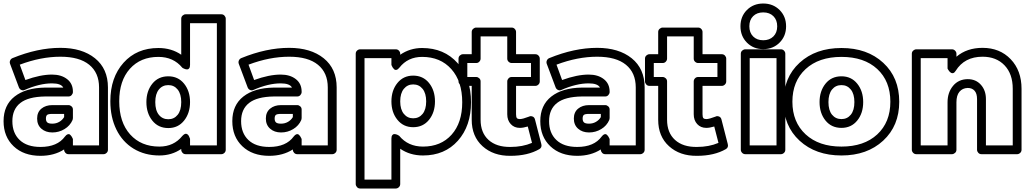

<svg xmlns="http://www.w3.org/2000/svg" viewBox="-30 -848 5803 1087"><path d="M-9.8 -162.1Q-9.8 -252.4 52.7 -301.5Q115.2 -350.6 225.1 -352.1H328.1Q315.9 -376 264.2 -376Q194.8 -376 109.9 -338.9Q101.1 -334.5 91.3 -338.4Q81.5 -342.3 77.1 -353L26.9 -486.8Q23.4 -496.6 27.6 -505.9Q31.7 -515.1 41 -519Q183.1 -577.1 312 -577.1Q434.6 -577.1 507.8 -518.1Q581.1 -459 581.1 -353V0Q581.1 10.7 573.2 17.8Q565.4 24.9 556.2 24.9H357.9Q347.2 24.9 340.1 17.1Q333 9.3 333 0V-2Q276.9 34.2 199.2 34.2Q104 34.2 47.1 -20Q-9.8 -74.2 -9.8 -162.1ZM199.2 -16.1Q294.9 -16.1 337.9 -75.2Q345.7 -85.4 353.3 -87.9Q360.8 -90.3 366 -85.9Q371.1 -81.5 375 -75.9Q378.9 -70.3 380.9 -65.4L382.8 -60.1V-24.9H530.8V-353Q530.8 -436 475.1 -481.4Q419.4 -526.9 312 -526.9Q201.2 -526.9 82 -481.9L113.8 -395Q198.7 -425.8 264.2 -425.8Q316.9 -425.8 349.9 -400.1Q382.8 -374.5 382.8 -329.1V-327.1Q382.8 -317.9 375.7 -309.8Q368.7 -301.8 357.9 -301.8H225.1Q129.9 -300.3 85 -264.9Q40 -229.5 40 -162.1Q40 -94.7 81.3 -55.4Q122.6 -16.1 199.2 -16.1ZM266.1 -252.9H357.9Q367.2 -252.9 375 -245.8Q382.8 -238.8 382.8 -228V-179.2Q382.8 -174.8 380.9 -168.9Q366.7 -136.2 335.2 -117.2Q303.7 -98.1 266.1 -98.1Q228.5 -98.1 204.3 -119.4Q180.2 -140.6 180.2 -176.8Q180.2 -212.9 204.3 -232.9Q228.5 -252.9 266.1 -252.9ZM230 -176.8Q230 -161.6 237.8 -154.8Q245.6 -147.9 266.1 -147.9Q288.1 -147.9 305.7 -158.2Q323.2 -168.5 333 -185.1V-203.1H266.1Q243.2 -203.1 236.6 -197.3Q230 -191.4 230 -176.8Z M594.7 -274.9Q594.7 -409.2 669.4 -492.7Q744.1 -576.2 866.7 -576.2Q940.9 -576.2 996.1 -538.1V-742.2Q996.1 -752.9 1003.9 -760Q1011.7 -767.1 1021 -767.1H1223.1Q1233.9 -767.1 1241 -759.3Q1248 -751.5 1248 -742.2V0Q1248 10.7 1240.2 17.8Q1232.4 24.9 1223.1 24.9H1021Q1010.3 24.9 1003.2 17.1Q996.1 9.3 996.1 0V-4.9Q942.4 32.2 872.1 32.2Q789.6 32.2 726.3 -6.3Q663.1 -44.9 628.9 -114.7Q594.7 -184.6 594.7 -274.9ZM645 -274.9Q645 -155.8 706.8 -86.9Q768.6 -18.1 872.1 -18.1Q953.6 -18.1 1002 -78.1Q1016.6 -93.8 1026.4 -90.1Q1036.1 -86.4 1041 -74.2L1045.9 -62V-24.9H1197.8V-716.8H1045.9V-481Q1045.9 -467.8 1041.3 -461.4Q1036.6 -455.1 1030.3 -455.1Q1023.9 -455.1 1017.6 -457Q1011.2 -459 1006.3 -461.9L1002 -464.8Q951.7 -525.9 866.7 -525.9Q765.6 -525.9 705.3 -458.5Q645 -391.1 645 -274.9ZM798.8 -270Q798.8 -332.5 832.5 -374.3Q866.2 -416 922.9 -416Q978.5 -416 1012.2 -374.3Q1045.9 -332.5 1045.9 -270Q1045.9 -207.5 1012.2 -165.3Q978.5 -123 922.9 -123Q866.2 -123 832.5 -165Q798.8 -207 798.8 -270ZM849.1 -270Q849.1 -223.1 869.4 -198Q889.6 -172.9 922.9 -172.9Q955.6 -172.9 975.8 -198Q996.1 -223.1 996.1 -270Q996.1 -315.9 975.8 -341.1Q955.6 -366.2 922.9 -366.2Q889.6 -366.2 869.4 -341.1Q849.1 -315.9 849.1 -270Z M1285.2 -162.1Q1285.2 -252.4 1347.7 -301.5Q1410.2 -350.6 1520 -352.1H1623Q1610.8 -376 1559.1 -376Q1489.7 -376 1404.8 -338.9Q1396 -334.5 1386.2 -338.4Q1376.5 -342.3 1372.1 -353L1321.8 -486.8Q1318.4 -496.6 1322.5 -505.9Q1326.7 -515.1 1335.9 -519Q1478 -577.1 1606.9 -577.1Q1729.5 -577.1 1802.7 -518.1Q1876 -459 1876 -353V0Q1876 10.7 1868.2 17.8Q1860.4 24.9 1851.1 24.9H1652.8Q1642.1 24.9 1635 17.1Q1627.9 9.3 1627.9 0V-2Q1571.8 34.2 1494.1 34.2Q1398.9 34.2 1342 -20Q1285.2 -74.2 1285.2 -162.1ZM1494.1 -16.1Q1589.8 -16.1 1632.8 -75.2Q1640.6 -85.4 1648.2 -87.9Q1655.8 -90.3 1660.9 -85.9Q1666 -81.5 1669.9 -75.9Q1673.8 -70.3 1675.8 -65.4L1677.7 -60.1V-24.9H1825.7V-353Q1825.7 -436 1770 -481.4Q1714.4 -526.9 1606.9 -526.9Q1496.1 -526.9 1377 -481.9L1408.7 -395Q1493.7 -425.8 1559.1 -425.8Q1611.8 -425.8 1644.8 -400.1Q1677.7 -374.5 1677.7 -329.1V-327.1Q1677.7 -317.9 1670.7 -309.8Q1663.6 -301.8 1652.8 -301.8H1520Q1424.8 -300.3 1379.9 -264.9Q1335 -229.5 1335 -162.1Q1335 -94.7 1376.2 -55.4Q1417.5 -16.1 1494.1 -16.1ZM1561 -252.9H1652.8Q1662.1 -252.9 1669.9 -245.8Q1677.7 -238.8 1677.7 -228V-179.2Q1677.7 -174.8 1675.8 -168.9Q1661.6 -136.2 1630.1 -117.2Q1598.6 -98.1 1561 -98.1Q1523.4 -98.1 1499.3 -119.4Q1475.1 -140.6 1475.1 -176.8Q1475.1 -212.9 1499.3 -232.9Q1523.4 -252.9 1561 -252.9ZM1524.9 -176.8Q1524.9 -161.6 1532.7 -154.8Q1540.5 -147.9 1561 -147.9Q1583 -147.9 1600.6 -158.2Q1618.2 -168.5 1627.9 -185.1V-203.1H1561Q1538.1 -203.1 1531.5 -197.3Q1524.9 -191.4 1524.9 -176.8Z M1983.9 193.8V-543.9Q1983.9 -554.7 1991.7 -561.8Q1999.5 -568.8 2008.8 -568.8H2210.9Q2221.7 -568.8 2228.8 -561Q2235.8 -553.2 2235.8 -543.9V-538.1Q2291 -576.2 2359.9 -576.2Q2484.4 -576.2 2560.5 -491Q2636.7 -405.8 2636.7 -269Q2636.7 -134.8 2562.3 -51.3Q2487.8 32.2 2364.7 32.2Q2291 32.2 2235.8 -5.9V193.8Q2235.8 204.6 2228 211.9Q2220.2 219.2 2210.9 219.2H2008.8Q1998 219.2 1991 211.2Q1983.9 203.1 1983.9 193.8ZM2033.7 168.9H2186V-63Q2186 -76.2 2190.7 -82.5Q2195.3 -88.9 2201.7 -88.9Q2208 -88.9 2214.4 -86.9Q2220.7 -85 2225.1 -82L2230 -79.1Q2280.3 -18.1 2364.7 -18.1Q2466.3 -18.1 2526.6 -85.4Q2586.9 -152.8 2586.9 -269Q2586.9 -387.7 2525.1 -456.8Q2463.4 -525.9 2359.9 -525.9Q2278.8 -525.9 2231 -464.8Q2222.7 -454.6 2215.1 -452.6Q2207.5 -450.7 2202.6 -454.8Q2197.8 -459 2193.8 -464.8Q2189.9 -470.7 2188 -475.6L2186 -481V-519H2033.7ZM2309.1 -419.9Q2365.2 -419.9 2398.9 -378.2Q2432.6 -336.4 2432.6 -273.9Q2432.6 -211.4 2398.9 -169.7Q2365.2 -127.9 2309.1 -127.9Q2253.9 -127.9 2220 -169.7Q2186 -211.4 2186 -273.9Q2186 -336.4 2220 -378.2Q2253.9 -419.9 2309.1 -419.9ZM2235.8 -273.9Q2235.8 -228.5 2256.3 -203.4Q2276.9 -178.2 2309.1 -178.2Q2342.3 -178.2 2362.5 -203.1Q2382.8 -228 2382.8 -273.9Q2382.8 -319.8 2362.5 -345Q2342.3 -370.1 2309.1 -370.1Q2276.9 -370.1 2256.3 -345Q2235.8 -319.8 2235.8 -273.9Z M2565.9 -387.2V-516.1Q2565.9 -526.9 2573.7 -533.9Q2581.5 -541 2590.8 -541H2640.6V-667Q2640.6 -677.7 2648.7 -684.8Q2656.7 -691.9 2666 -691.9H2866.7Q2877.4 -691.9 2884.5 -684.1Q2891.6 -676.3 2891.6 -667V-541H3001Q3011.7 -541 3018.8 -533.2Q3025.9 -525.4 3025.9 -516.1V-387.2Q3025.9 -376.5 3018.1 -369.1Q3010.3 -361.8 3001 -361.8H2891.6V-201.2Q2891.6 -184.6 2896.5 -179.2Q2901.4 -173.8 2913.1 -173.8Q2928.7 -173.8 2965.8 -188Q2972.7 -192.4 2984.1 -188.7Q2995.6 -185.1 2999 -170.9L3034.7 -32.2Q3039.6 -13.2 3023.9 -3.9Q2958 34.2 2859.9 34.2Q2763.2 35.2 2701.9 -20.3Q2640.6 -75.7 2640.6 -169.9V-361.8H2590.8Q2580.1 -361.8 2573 -369.9Q2565.9 -377.9 2565.9 -387.2ZM2615.7 -412.1H2666Q2675.3 -412.1 2683.1 -405Q2690.9 -397.9 2690.9 -387.2V-169.9Q2690.9 -96.7 2735.8 -55.9Q2780.8 -15.1 2859.9 -16.1Q2928.2 -16.1 2981.9 -39.1L2958 -131.8Q2931.6 -124 2913.1 -124Q2881.3 -124 2861.6 -145.5Q2841.8 -167 2841.8 -201.2V-387.2Q2841.8 -396.5 2848.9 -404.3Q2856 -412.1 2866.7 -412.1H2976.1V-491.2H2866.7Q2857.4 -491.2 2849.6 -498.3Q2841.8 -505.4 2841.8 -516.1V-642.1H2690.9V-516.1Q2690.9 -506.8 2683.8 -499Q2676.8 -491.2 2666 -491.2H2615.7Z M3028.8 -162.1Q3028.8 -252.4 3091.3 -301.5Q3153.8 -350.6 3263.7 -352.1H3366.7Q3354.5 -376 3302.7 -376Q3233.4 -376 3148.4 -338.9Q3139.6 -334.5 3129.9 -338.4Q3120.1 -342.3 3115.7 -353L3065.4 -486.8Q3062 -496.6 3066.2 -505.9Q3070.3 -515.1 3079.6 -519Q3221.7 -577.1 3350.6 -577.1Q3473.1 -577.1 3546.4 -518.1Q3619.6 -459 3619.6 -353V0Q3619.6 10.7 3611.8 17.8Q3604 24.9 3594.7 24.9H3396.5Q3385.7 24.9 3378.7 17.1Q3371.6 9.3 3371.6 0V-2Q3315.4 34.2 3237.8 34.2Q3142.6 34.2 3085.7 -20Q3028.8 -74.2 3028.8 -162.1ZM3237.8 -16.1Q3333.5 -16.1 3376.5 -75.2Q3384.3 -85.4 3391.8 -87.9Q3399.4 -90.3 3404.5 -85.9Q3409.7 -81.5 3413.6 -75.9Q3417.5 -70.3 3419.4 -65.4L3421.4 -60.1V-24.9H3569.3V-353Q3569.3 -436 3513.7 -481.4Q3458 -526.9 3350.6 -526.9Q3239.7 -526.9 3120.6 -481.9L3152.3 -395Q3237.3 -425.8 3302.7 -425.8Q3355.5 -425.8 3388.4 -400.1Q3421.4 -374.5 3421.4 -329.1V-327.1Q3421.4 -317.9 3414.3 -309.8Q3407.2 -301.8 3396.5 -301.8H3263.7Q3168.5 -300.3 3123.5 -264.9Q3078.6 -229.5 3078.6 -162.1Q3078.6 -94.7 3119.9 -55.4Q3161.1 -16.1 3237.8 -16.1ZM3304.7 -252.9H3396.5Q3405.8 -252.9 3413.6 -245.8Q3421.4 -238.8 3421.4 -228V-179.2Q3421.4 -174.8 3419.4 -168.9Q3405.3 -136.2 3373.8 -117.2Q3342.3 -98.1 3304.7 -98.1Q3267.1 -98.1 3242.9 -119.4Q3218.8 -140.6 3218.8 -176.8Q3218.8 -212.9 3242.9 -232.9Q3267.1 -252.9 3304.7 -252.9ZM3268.6 -176.8Q3268.6 -161.6 3276.4 -154.8Q3284.2 -147.9 3304.7 -147.9Q3326.7 -147.9 3344.2 -158.2Q3361.8 -168.5 3371.6 -185.1V-203.1H3304.7Q3281.7 -203.1 3275.1 -197.3Q3268.6 -191.4 3268.6 -176.8Z M3621.6 -387.2V-516.1Q3621.6 -526.9 3629.4 -533.9Q3637.2 -541 3646.5 -541H3696.3V-667Q3696.3 -677.7 3704.3 -684.8Q3712.4 -691.9 3721.7 -691.9H3922.4Q3933.1 -691.9 3940.2 -684.1Q3947.3 -676.3 3947.3 -667V-541H4056.6Q4067.4 -541 4074.5 -533.2Q4081.5 -525.4 4081.5 -516.1V-387.2Q4081.5 -376.5 4073.7 -369.1Q4065.9 -361.8 4056.6 -361.8H3947.3V-201.2Q3947.3 -184.6 3952.1 -179.2Q3957 -173.8 3968.8 -173.8Q3984.4 -173.8 4021.5 -188Q4028.3 -192.4 4039.8 -188.7Q4051.3 -185.1 4054.7 -170.9L4090.3 -32.2Q4095.2 -13.2 4079.6 -3.9Q4013.7 34.2 3915.5 34.2Q3818.8 35.2 3757.6 -20.3Q3696.3 -75.7 3696.3 -169.9V-361.8H3646.5Q3635.7 -361.8 3628.7 -369.9Q3621.6 -377.9 3621.6 -387.2ZM3671.4 -412.1H3721.7Q3731 -412.1 3738.8 -405Q3746.6 -397.9 3746.6 -387.2V-169.9Q3746.6 -96.7 3791.5 -55.9Q3836.4 -15.1 3915.5 -16.1Q3983.9 -16.1 4037.6 -39.1L4013.7 -131.8Q3987.3 -124 3968.8 -124Q3937 -124 3917.2 -145.5Q3897.5 -167 3897.5 -201.2V-387.2Q3897.5 -396.5 3904.5 -404.3Q3911.6 -412.1 3922.4 -412.1H4031.7V-491.2H3922.4Q3913.1 -491.2 3905.3 -498.3Q3897.5 -505.4 3897.5 -516.1V-642.1H3746.6V-516.1Q3746.6 -506.8 3739.5 -499Q3732.4 -491.2 3721.7 -491.2H3671.4Z M4198.7 -606.7Q4162.1 -643.6 4162.1 -699.2Q4162.1 -754.9 4198.7 -791.5Q4235.4 -828.1 4291 -828.1Q4346.7 -828.1 4383.5 -791.5Q4420.4 -754.9 4420.4 -699.2Q4420.4 -643.6 4383.5 -606.7Q4346.7 -569.8 4291 -569.8Q4235.4 -569.8 4198.7 -606.7ZM4164.1 0V-543.9Q4164.1 -554.7 4172.1 -561.8Q4180.2 -568.8 4189.5 -568.8H4391.1Q4401.9 -568.8 4408.9 -561Q4416 -553.2 4416 -543.9V0Q4416 10.7 4408.2 17.8Q4400.4 24.9 4391.1 24.9H4189.5Q4178.7 24.9 4171.4 17.1Q4164.1 9.3 4164.1 0ZM4370.1 -699.2Q4370.1 -734.9 4348.6 -756.3Q4327.1 -777.8 4291 -777.8Q4255.4 -777.8 4233.9 -756.6Q4212.4 -735.4 4212.4 -699.2Q4212.4 -663.1 4233.9 -641.6Q4255.4 -620.1 4291 -620.1Q4326.7 -620.1 4348.4 -641.6Q4370.1 -663.1 4370.1 -699.2ZM4214.4 -24.9H4366.2V-519H4214.4Z M4405.8 -272Q4405.8 -409.2 4496.8 -492.7Q4587.9 -576.2 4733.9 -576.2Q4879.9 -576.2 4970.5 -492.4Q5061 -408.7 5061 -272Q5061 -135.7 4970.2 -51.8Q4879.4 32.2 4733.9 32.2Q4587.9 32.2 4496.8 -51.5Q4405.8 -135.3 4405.8 -272ZM4456.1 -272Q4456.1 -156.7 4531 -87.4Q4606 -18.1 4733.9 -18.1Q4861.8 -18.1 4936.3 -86.9Q5010.7 -155.8 5010.7 -272Q5010.7 -388.7 4936.5 -457.3Q4862.3 -525.9 4733.9 -525.9Q4605.5 -525.9 4530.8 -456.8Q4456.1 -387.7 4456.1 -272ZM4609.9 -270Q4609.9 -332.5 4643.6 -374.3Q4677.2 -416 4733.9 -416Q4789.6 -416 4823.2 -374.3Q4856.9 -332.5 4856.9 -270Q4856.9 -207 4823.2 -165.5Q4789.6 -124 4733.9 -124Q4677.2 -124 4643.6 -165.5Q4609.9 -207 4609.9 -270ZM4660.2 -270Q4660.2 -223.6 4680.4 -198.7Q4700.7 -173.8 4733.9 -173.8Q4766.6 -173.8 4786.9 -198.7Q4807.1 -223.6 4807.1 -270Q4807.1 -315.9 4786.9 -341.1Q4766.6 -366.2 4733.9 -366.2Q4700.7 -366.2 4680.4 -341.1Q4660.2 -315.9 4660.2 -270Z M5132.3 0V-543.9Q5132.3 -554.7 5140.4 -561.8Q5148.4 -568.8 5157.7 -568.8H5359.4Q5370.1 -568.8 5377.4 -561Q5384.8 -553.2 5384.8 -543.9V-526.9Q5443.8 -577.1 5532.7 -577.1Q5630.4 -577.1 5691.9 -512.9Q5753.4 -448.7 5753.4 -345.2V0Q5753.4 10.7 5745.6 17.8Q5737.8 24.9 5728.5 24.9H5526.4Q5515.6 24.9 5508.5 17.1Q5501.5 9.3 5501.5 0V-287.1Q5501.5 -318.8 5487.3 -334.5Q5473.1 -350.1 5448.7 -350.1Q5418.9 -349.1 5401.9 -328.6Q5384.8 -308.1 5384.8 -269V0Q5384.8 10.7 5376.7 17.8Q5368.7 24.9 5359.4 24.9H5157.7Q5147 24.9 5139.6 17.1Q5132.3 9.3 5132.3 0ZM5182.6 -24.9H5334.5V-269Q5334.5 -324.2 5365.5 -361.8Q5396.5 -399.4 5448.7 -399.9Q5495.1 -399.9 5523.4 -367.9Q5551.8 -335.9 5551.8 -287.1V-24.9H5703.6V-345.2Q5703.6 -429.7 5657 -478.3Q5610.4 -526.9 5532.7 -526.9Q5430.2 -526.9 5380.4 -446.8Q5374 -436.5 5366.9 -434.3Q5359.9 -432.1 5354.2 -435.8Q5348.6 -439.5 5344 -444.8Q5339.4 -450.2 5336.9 -455.1L5334.5 -460V-519H5182.6Z"/></svg>

Font: Trueno ExtraBold Outline
Style: Regular
Weight: 800
Width: 6
Designer: Julieta Ulanovsky
Foundry: Julieta Ulanovsky
Version: Version 3.001b | FøM Fix